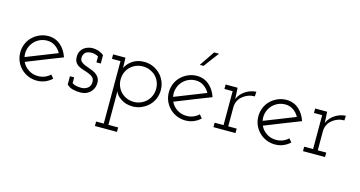

<svg xmlns="http://www.w3.org/2000/svg" viewBox="-87 -993 3043 1624"><g transform="rotate(15 1434.5 -181.0)"><path d="M231 -343Q270 -343 301.5 -321.5Q333 -300 351 -266Q283 -239 215.5 -212.5Q148 -186 80 -159Q73 -193 81 -225.5Q89 -258 109 -284Q130 -311 161.5 -327Q193 -343 231 -343ZM362 -45 337 -75Q316 -55 289 -44Q262 -33 231 -33Q184 -33 147 -57Q110 -81 92 -120Q170 -152 247.5 -182Q325 -212 403 -243Q393 -273 377 -298.5Q361 -324 340 -342Q318 -362 290 -372.5Q262 -383 231 -383Q190 -383 154.5 -367.5Q119 -352 92 -326Q65 -300 50 -264Q35 -228 35 -188Q35 -147 50 -112Q65 -77 92 -50Q119 -23 154.5 -8Q190 7 231 7Q270 7 303 -7Q336 -21 362 -45Z M705 -32Q719 -48 725.5 -67.5Q732 -87 732 -105Q732 -137 718.5 -156Q705 -175 685 -187Q664 -199 640.5 -206.5Q617 -214 596 -223Q576 -231 561.5 -243.5Q547 -256 547 -278Q547 -295 553 -307Q559 -319 568 -327Q578 -334 591.5 -337.5Q605 -341 618 -341Q635 -341 650 -337Q665 -333 679 -325V-273H717V-346Q707 -355 695 -361.5Q683 -368 670 -373Q654 -378 642 -379.5Q630 -381 617 -381Q599 -381 578 -374.5Q557 -368 541 -355Q525 -342 515.5 -323Q506 -304 506 -277Q506 -244 519.5 -225.5Q533 -207 554 -197Q575 -187 599 -180Q623 -173 643 -164Q664 -156 677 -142Q690 -128 690 -102Q690 -84 683.5 -71.5Q677 -59 666 -50Q654 -41 640 -36.5Q626 -32 611 -32Q589 -32 569 -35.5Q549 -39 530 -51V-102H493V-29Q516 -7 546.5 0.5Q577 8 609 8Q643 8 666.5 -3Q690 -14 705 -32Z M806 250H999V211H914V-45Q914 -54 913.5 -63.5Q913 -73 913 -83Q920 -65 933.5 -49.5Q947 -34 968 -21Q988 -7 1014 0.5Q1040 8 1070 8Q1110 8 1146 -7.5Q1182 -23 1209 -49Q1236 -75 1251 -111Q1266 -147 1266 -187Q1266 -227 1251 -262.5Q1236 -298 1209 -325Q1182 -352 1146 -367Q1110 -382 1070 -382Q1010 -382 968 -353Q926 -324 909 -285Q909 -307 907.5 -329.5Q906 -352 906 -375H798V-336H873V211H806ZM1070 -342Q1101 -342 1129 -330.5Q1157 -319 1178 -300Q1200 -279 1212.5 -250Q1225 -221 1225 -187Q1225 -154 1212.5 -125Q1200 -96 1178 -75Q1157 -55 1129 -43.5Q1101 -32 1070 -32Q1037 -32 1009 -43.5Q981 -55 960 -75Q938 -97 926 -125.5Q914 -154 914 -187Q914 -219 925.5 -247.5Q937 -276 958 -297Q979 -318 1007.5 -330Q1036 -342 1070 -342Z M1532 -343Q1571 -343 1602.5 -321.5Q1634 -300 1652 -266Q1584 -239 1516.5 -212.5Q1449 -186 1381 -159Q1374 -193 1382 -225.5Q1390 -258 1410 -284Q1431 -311 1462.5 -327Q1494 -343 1532 -343ZM1663 -45 1638 -75Q1617 -55 1590 -44Q1563 -33 1532 -33Q1485 -33 1448 -57Q1411 -81 1393 -120Q1471 -152 1548.5 -182Q1626 -212 1704 -243Q1694 -273 1678 -298.5Q1662 -324 1641 -342Q1619 -362 1591 -372.5Q1563 -383 1532 -383Q1491 -383 1455.5 -367.5Q1420 -352 1393 -326Q1366 -300 1351 -264Q1336 -228 1336 -188Q1336 -147 1351 -112Q1366 -77 1393 -50Q1420 -23 1455.5 -8Q1491 7 1532 7Q1571 7 1604 -7Q1637 -21 1663 -45ZM1562 -479Q1587 -512 1611.5 -545.5Q1636 -579 1662 -612H1619Q1596 -579 1574 -545.5Q1552 -512 1529 -479Z M1970 0V-39H1896V-205Q1896 -236 1909 -262.5Q1922 -289 1945 -306Q1965 -323 1991.5 -332.5Q2018 -342 2048 -342L2050 -383Q2027 -382 2004.5 -375Q1982 -368 1961 -355Q1939 -342 1921.5 -322.5Q1904 -303 1893 -278Q1892 -295 1892 -300Q1892 -305 1891 -322L1888 -375H1783V-336H1855V-39H1777V0Z M2316 -343Q2355 -343 2386.5 -321.5Q2418 -300 2436 -266Q2368 -239 2300.5 -212.5Q2233 -186 2165 -159Q2158 -193 2166 -225.5Q2174 -258 2194 -284Q2215 -311 2246.5 -327Q2278 -343 2316 -343ZM2447 -45 2422 -75Q2401 -55 2374 -44Q2347 -33 2316 -33Q2269 -33 2232 -57Q2195 -81 2177 -120Q2255 -152 2332.5 -182Q2410 -212 2488 -243Q2478 -273 2462 -298.5Q2446 -324 2425 -342Q2403 -362 2375 -372.5Q2347 -383 2316 -383Q2275 -383 2239.5 -367.5Q2204 -352 2177 -326Q2150 -300 2135 -264Q2120 -228 2120 -188Q2120 -147 2135 -112Q2150 -77 2177 -50Q2204 -23 2239.5 -8Q2275 7 2316 7Q2355 7 2388 -7Q2421 -21 2447 -45Z M2754 0V-39H2680V-205Q2680 -236 2693 -262.5Q2706 -289 2729 -306Q2749 -323 2775.5 -332.5Q2802 -342 2832 -342L2834 -383Q2811 -382 2788.5 -375Q2766 -368 2745 -355Q2723 -342 2705.5 -322.5Q2688 -303 2677 -278Q2676 -295 2676 -300Q2676 -305 2675 -322L2672 -375H2567V-336H2639V-39H2561V0Z"/></g></svg>

Font: Josefin Slab Thin
Style: Regular
Weight: 400
Version: Version 2.000